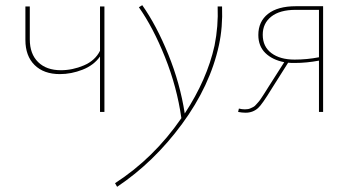

<svg xmlns="http://www.w3.org/2000/svg" viewBox="-20 -432 1361 741"><path d="M366 -407H383V0H366V-214Q342 -180 298.5 -163Q255 -146 211 -146Q149 -146 113.5 -181Q78 -216 78 -278V-407H95V-280Q95 -224 127 -192.5Q159 -161 215 -161Q260 -161 303.5 -179.5Q347 -198 366 -236Z M837 -407Q840 -327 825 -258Q791 -101 682.5 46.5Q574 194 432 289L424 275Q574 178 680 24Q663 -96 617 -211Q571 -326 516 -404L529 -412Q584 -334 629.5 -222Q675 -110 693 6Q779 -125 808 -256Q823 -331 820 -407Z M1122 -408H1227V0H1211V-198Q1163 -189 1117 -189Q1100 -189 1092 -190L1030 -92Q991 -28 976 -15Q956 3 928 3Q914 3 899 0L902 -13Q914 -10 925 -10Q932 -10 937.5 -11Q943 -12 949 -15Q955 -18 959 -20Q963 -22 968.5 -28.5Q974 -35 977 -38Q980 -41 986.5 -50.5Q993 -60 995.5 -64Q998 -68 1006 -80.5Q1014 -93 1017 -98L1077 -192Q1031 -201 1004 -227.5Q977 -254 977 -297Q977 -349 1014.5 -378.5Q1052 -408 1122 -408ZM1117 -202Q1165 -202 1211 -211V-394H1121Q1060 -394 1027 -368Q994 -342 994 -298Q994 -252 1027.5 -227Q1061 -202 1117 -202Z"/></svg>

Font: EauTest Thin
Style: Italic
Weight: 250
Italic angle: -12°
Designer: Christian Thalmann (Catharsis Fonts)
Version: Version 0.001;PS 000.001;hotconv 1.0.88;makeotf.lib2.5.64775